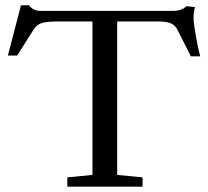

<svg xmlns="http://www.w3.org/2000/svg" viewBox="-20 -704 785 724"><path d="M233.9 0V-35.2L328.6 -44.4V-623H198.7Q157.7 -623 138.4 -617.4Q119.1 -611.8 107.4 -593.8L44.9 -494.6H9.8L59.1 -684.1H89.8Q104 -663.1 132.8 -663.1H632.8Q665.5 -663.1 683.1 -680.7L715.3 -677.2Q710 -662.6 710 -632.3Q710 -619.6 718 -571.5Q726.1 -523.4 734.9 -491.7H699.7L648.9 -592.3Q640.6 -608.9 624 -616Q607.4 -623 578.1 -623H421.9V-44.4L517.6 -35.2V0Z"/></svg>

Font: Elstob 8pt
Style: Regular
Weight: 400
Designer: Peter S. Baker
Version: Version 1.015